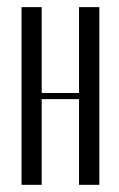

<svg xmlns="http://www.w3.org/2000/svg" viewBox="-20 -515 332 535"><path d="M40 -495.1H96.2V-255.9H200.2V-495.1H256.8V0H200.2V-238.8H96.2V0H40Z"/></svg>

Font: Moniqa Narrow Heading
Style: Regular
Weight: 400
Width: 4
Designer: Rajesh Rajput
Foundry: Rajesh Rajput
Version: Version 1.000